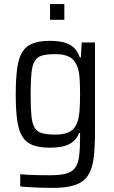

<svg xmlns="http://www.w3.org/2000/svg" viewBox="-20 -718 560 940"><path d="M237 202Q209 202 180 201Q151 200 125.5 198.5Q100 197 79 195V135Q99 137 122.5 138Q146 139 171.5 139.5Q197 140 222 140Q274 140 303.5 132Q333 124 348 103Q363 82 367.5 45Q372 8 372 -49V-67H367Q357 -40 337 -24Q317 -8 289 -1.5Q261 5 224 5Q174 5 141.5 -7Q109 -19 90.5 -47.5Q72 -76 64.5 -127Q57 -178 57 -255Q57 -334 64.5 -385.5Q72 -437 90.5 -465.5Q109 -494 142 -506Q175 -518 225 -518Q258 -518 286.5 -512Q315 -506 337 -488.5Q359 -471 371 -437H376L380 -510H445V-70Q445 4 438.5 56Q432 108 411 140.5Q390 173 348.5 187.5Q307 202 237 202ZM251 -59Q296 -59 322 -73.5Q348 -88 359 -121Q367 -145 369.5 -177.5Q372 -210 372 -256Q372 -298 370 -331Q368 -364 361 -385Q349 -422 323 -437.5Q297 -453 251 -453Q211 -453 187 -446.5Q163 -440 150.5 -420Q138 -400 134 -360.5Q130 -321 130 -256Q130 -189 134 -149.5Q138 -110 150.5 -91Q163 -72 187.5 -65.5Q212 -59 251 -59ZM225 -621V-698H295V-621Z"/></svg>

Font: Saira SemiCondensed
Style: Regular
Weight: 400
Width: 4
Designer: Hector Gatti with collaboration of the Omnibus-Type team
Foundry: Omnibus-Type
Version: Version 1.101